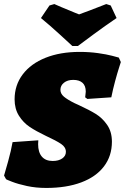

<svg xmlns="http://www.w3.org/2000/svg" viewBox="-33 -915 616 947"><path d="M-3 -31 -13 -49Q-8 -65 7 -119Q22 -173 29 -214L156 -223Q155 -217 155 -204Q155 -164 173.5 -142.5Q192 -121 227 -121Q256 -121 274 -133.5Q292 -146 292 -166Q292 -189 268.5 -205Q245 -221 191 -246Q145 -268 113.5 -289Q82 -310 60.5 -344Q39 -378 39 -425Q39 -495 79 -548Q119 -601 191.5 -630Q264 -659 360 -659Q408 -659 450.5 -653Q493 -647 519.5 -640Q546 -633 553 -631L563 -609Q561 -602 553.5 -579Q546 -556 535 -515.5Q524 -475 516 -435L398 -427L387 -435Q387 -439 388.5 -448Q390 -457 390 -463Q390 -492 374 -506.5Q358 -521 328 -521Q300 -521 282.5 -507Q265 -493 265 -472Q265 -453 282 -438.5Q299 -424 333 -407L357 -396Q407 -373 439.5 -353Q472 -333 495.5 -299Q519 -265 519 -216Q519 -146 480 -94.5Q441 -43 368 -15.5Q295 12 195 12Q144 12 100 2.5Q56 -7 26.5 -18.5Q-3 -30 -3 -31ZM351 -688H324Q310 -701 262.5 -744.5Q215 -788 169 -826L211 -888L235 -895Q254 -886 337 -852L357 -844Q407 -862 491 -895L513 -888L542 -826Q486 -788 427 -744.5Q368 -701 351 -688Z"/></svg>

Font: Alegreya Black
Style: Italic
Weight: 900
Italic angle: -7°
Designer: Juan Pablo del Peral
Foundry: Huerta Tipografica
Version: Version 2.007; ttfautohint (v1.6)